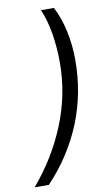

<svg xmlns="http://www.w3.org/2000/svg" viewBox="-171 -764 542 969"><g transform="rotate(-10 99.5 -279.5)"><path d="M160 -441Q160 -518 148 -590Q136 -662 112 -717H178Q208 -660 223.5 -588Q239 -516 239 -440Q239 -268 177 -116.5Q115 35 -2 158H-75Q36 28 98 -125Q160 -278 160 -441Z"/></g></svg>

Font: Noto Sans UI Narrow
Style: Italic
Weight: 400
Width: 4
Italic angle: -12°
Designer: Monotype Design Team
Foundry: Monotype Imaging Inc.
Version: Version 1.001